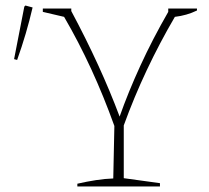

<svg xmlns="http://www.w3.org/2000/svg" viewBox="-20 -675 758 695"><path d="M260 0V-10Q295 -18 327.5 -23Q360 -28 390 -29L394 -219Q317 -434 212 -614L135 -632V-644H238V-635Q291 -536 335 -440Q379 -344 413 -253Q444 -341 488 -437Q532 -533 589 -632V-644H693V-637Q656 -619 613 -614Q558 -520 511.5 -421.5Q465 -323 428 -221V-30L559 -12V0ZM42 -458 31 -461 68 -651 72 -655 98 -648Q76 -553 42 -458Z"/></svg>

Font: Piazzolla Thin
Style: Regular
Weight: 100
Designer: Juan Pablo del Peral
Foundry: Huerta Tipografica
Version: Version 1.330